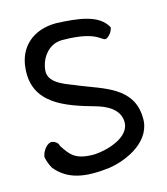

<svg xmlns="http://www.w3.org/2000/svg" viewBox="-99 -687 691 795"><g transform="rotate(-15 246.5 -290.0)"><path d="M25 -86C29 -68 35 -51 44 -36C95 26 167 38 271 26C358 13 466 -42 461 -141C458 -271 334 -297 239 -336C200 -354 117 -373 121 -431C125 -484 163 -536 220 -536C391 -536 378 -477 406 -498C419 -508 427 -521 429 -535C397 -597 308 -606 215 -610C115 -610 51 -551 44 -461C31 -313 161 -270 285 -235C324 -224 383 -199 383 -141C383 -77 288 -47 227 -44C146 -44 128 -71 99 -115C97 -130 80 -140 66 -140C43 -135 26 -104 25 -86Z"/></g></svg>

Font: Snowfall
Style: Regular
Weight: 400
Designer: Jasper
Foundry: Cannot Into Space Fonts
Version: Version 0.9